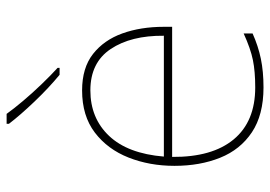

<svg xmlns="http://www.w3.org/2000/svg" viewBox="-138 -668 816 580"><g transform="rotate(-90 270.0 -378.0)"><path d="M287 -538Q355 -538 397 -505Q439 -472 459 -416.5Q479 -361 479 -291V-266H86Q85 -145 139 -80Q193 -15 296 -15Q344 -15 378.5 -22Q413 -29 459 -50V-23Q421 -6 382.5 2Q344 10 296 10Q213 10 160.5 -25Q108 -60 83.5 -121Q59 -182 59 -259Q59 -334 84 -397.5Q109 -461 159.5 -499.5Q210 -538 287 -538ZM287 -513Q203 -513 149.5 -456.5Q96 -400 87 -291H452Q453 -390 412 -451.5Q371 -513 287 -513ZM216 -766Q231 -745 255 -716.5Q279 -688 306 -660Q333 -632 355 -612V-606H334Q294 -639 253 -682Q212 -725 186 -759V-766Z"/></g></svg>

Font: Noto Sans Bengali UI Thin
Style: Regular
Weight: 100
Designer: Jelle Bosma - Monotype Design Team
Foundry: Monotype Imaging Inc.
Version: Version 2.003; ttfautohint (v1.8.4.7-5d5b)